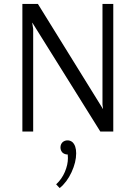

<svg xmlns="http://www.w3.org/2000/svg" viewBox="-20 -670 691 978"><path d="M299 54Q310 45 324 45Q338 45 349 54Q368 72 368 111Q368 156 344.5 207Q321 258 284 288L266 269Q295 242 310.5 205.5Q326 169 326 135Q326 123 325 117Q310 117 299 108Q288 97 288 81Q288 65 299 54ZM557 -650V0H491L145 -554H144L149 -523V0H94V-650H173L505 -114L502 -138V-650Z"/></svg>

Font: Arsenal
Style: Regular
Weight: 400
Designer: Andrij Shevchenko
Foundry: Stairsfor.com
Version: Version 1.000